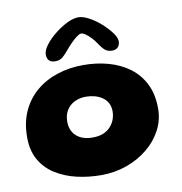

<svg xmlns="http://www.w3.org/2000/svg" viewBox="-85 -824 883 932"><g transform="rotate(-10 356.5 -358.0)"><path d="M340 29Q277.5 29 219.5 15.5Q161.5 2 115.8 -26.8Q70 -55.5 43.2 -101.8Q16.5 -148 16.5 -214Q16.5 -286.5 42 -342.2Q67.5 -398 112.8 -436Q158 -474 217.5 -493.2Q277 -512.5 345.5 -512.5Q411.5 -512.5 469.5 -496.2Q527.5 -480 572 -446.8Q616.5 -413.5 641.8 -362.5Q667 -311.5 667 -241.5Q667 -185.5 641.2 -136.5Q615.5 -87.5 570.5 -50.5Q525.5 -13.5 466.5 7.8Q407.5 29 340 29ZM329.5 -158Q361 -158 383 -167.2Q405 -176.5 419.2 -192.5Q433.5 -208.5 440.2 -227.5Q447 -246.5 447 -266Q447 -291 437 -308.8Q427 -326.5 410.2 -337.5Q393.5 -348.5 373 -353.8Q352.5 -359 331 -359Q301.5 -359 276.5 -347.2Q251.5 -335.5 236.5 -312.2Q221.5 -289 221.5 -254.5Q221.5 -225 234.5 -203.2Q247.5 -181.5 271.8 -169.8Q296 -158 329.5 -158ZM216 -554Q175.5 -554 175.5 -594.5Q175.5 -614.5 194.8 -640Q214 -665.5 243.8 -689.5Q273.5 -713.5 305.2 -729.2Q337 -745 362 -745Q384.5 -745 414.2 -729Q444 -713 471.5 -688.5Q499 -664 517.2 -639.2Q535.5 -614.5 535.5 -596.5Q535.5 -578 525 -567.5Q514.5 -557 497 -557Q474 -557 460.2 -569.5Q446.5 -582 432.5 -604Q424 -617.5 410.8 -631.8Q397.5 -646 384.2 -655.5Q371 -665 361.5 -665Q353.5 -665 339.2 -654.2Q325 -643.5 310 -628.2Q295 -613 283.5 -599Q267 -578.5 252.5 -566.2Q238 -554 216 -554Z"/></g></svg>

Font: Gluten
Style: Bold
Weight: 700
Designer: Tyler Finck
Foundry: Etcetera Type Company
Version: Version 1.204